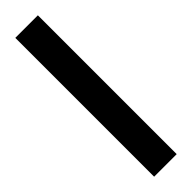

<svg xmlns="http://www.w3.org/2000/svg" viewBox="0 -65 355 355"><g transform="rotate(45 177.5 112.5)"><path d="M-4 142V83H359V142Z"/></g></svg>

Font: Noto Serif Ethiopic ExtraCondensed Light
Style: Regular
Weight: 300
Width: 2
Designer: Monotype Design Team
Foundry: Monotype Imaging Inc.
Version: Version 2.102; ttfautohint (v1.8.4.7-5d5b)